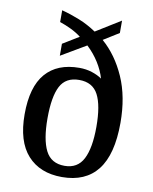

<svg xmlns="http://www.w3.org/2000/svg" viewBox="-86 -827 718 901"><g transform="rotate(10 273.0 -376.0)"><path d="M271 10Q166 10 107 -55.5Q48 -121 48 -250Q48 -381 103.5 -445Q159 -509 264 -509Q296 -509 324 -500Q352 -491 372 -477Q361 -515 338 -551.5Q315 -588 282 -619L163 -549V-606L240 -653Q218 -670 191 -683Q164 -696 137 -705V-761Q179 -750 221.5 -733Q264 -716 304 -689L422 -762V-703L348 -657Q416 -598 457 -505Q498 -412 498 -288Q498 -137 440.5 -63.5Q383 10 271 10ZM274 -44Q336 -44 363 -96.5Q390 -149 390 -250Q390 -352 363.5 -402.5Q337 -453 273 -453Q209 -453 183 -403Q157 -353 157 -250Q157 -149 183.5 -96.5Q210 -44 274 -44Z"/></g></svg>

Font: Noto Serif Georgian SemiCondensed Medium
Style: Regular
Weight: 500
Width: 4
Designer: Monotype Design Team, Akaki Razmadze
Foundry: Google LLC
Version: Version 2.003; ttfautohint (v1.8.4.7-5d5b)